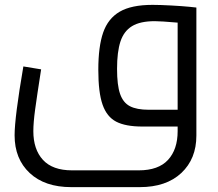

<svg xmlns="http://www.w3.org/2000/svg" viewBox="-20 -520 897 789"><path d="M787 -489V37Q787 133 725 191Q663 249 554 249H273Q164 249 102 191Q40 133 40 36Q40 -37 76 -247L149 -235Q132 -126 124.5 -71Q117 -16 117 19Q117 94 156.5 137Q196 180 276 180H550Q631 180 670.5 137Q710 94 710 19V0H565Q496 0 457.5 -20Q419 -40 401.5 -90Q384 -140 384 -233Q384 -329 404 -386.5Q424 -444 472 -472Q520 -500 607 -500Q637 -500 683 -497.5Q729 -495 759 -492ZM591 -69H710V-427Q641 -433 616 -433Q556 -433 522.5 -412.5Q489 -392 475 -349.5Q461 -307 461 -237Q461 -170 473.5 -134Q486 -98 514 -83.5Q542 -69 591 -69Z"/></svg>

Font: Cairo
Style: Regular
Weight: 400
Designer: Mohamed Gaber, the designers of Titillium
Foundry: Kief Type Foundry
Version: Version 2.009; ttfautohint (v1.5.33-1714) -l 8 -r 50 -G 200 